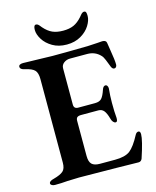

<svg xmlns="http://www.w3.org/2000/svg" viewBox="-123 -915 817 1004"><g transform="rotate(-15 285.5 -413.0)"><path d="M25 -9Q25 -22 51 -28Q88 -38 103 -51.5Q118 -65 118 -97V-550Q118 -583 104.5 -597.5Q91 -612 54 -620Q28 -625 28 -640Q28 -647 34.5 -650.5Q41 -654 52 -654Q82 -654 134 -652Q186 -650 211 -650Q291 -650 401 -652Q432 -653 454.5 -655Q477 -657 481 -657Q502 -657 504 -642L511 -597Q520 -545 520 -521Q520 -513 516 -508Q512 -503 506 -503Q496 -503 490 -517Q482 -538 474.5 -556.5Q467 -575 459 -583Q431 -613 388 -613H295Q276 -613 261.5 -602Q247 -591 247 -573V-377Q247 -354 270 -354H361Q386 -354 397.5 -367Q409 -380 419 -410Q425 -430 438 -430Q443 -430 447 -424.5Q451 -419 451 -410Q447 -370 447 -333Q447 -282 450 -252V-247Q450 -229 440 -229Q433 -229 426.5 -236.5Q420 -244 417 -257Q409 -286 398 -299.5Q387 -313 368 -313H275Q260 -313 253.5 -307.5Q247 -302 247 -289V-99Q247 -67 260.5 -54Q274 -41 304 -41H386Q440 -41 467 -61Q494 -82 524 -139Q531 -152 542 -152Q552 -151 552 -135Q552 -103 521 -10Q515 4 501 4L381 2Q253 0 180 0Q161 0 117 2Q84 5 49 5Q39 5 32 1Q25 -3 25 -9ZM156 -805Q156 -831 169 -831Q175 -831 180 -827Q185 -823 189.5 -817Q194 -811 196 -809Q218 -784 241.5 -773.5Q265 -763 299 -763Q333 -763 356.5 -773.5Q380 -784 402 -809Q404 -811 409 -817.5Q414 -824 419 -827.5Q424 -831 429 -831Q437 -831 439.5 -824.5Q442 -818 442 -805Q442 -781 425 -753.5Q408 -726 375.5 -707Q343 -688 299 -688Q255 -688 222.5 -707Q190 -726 173 -753.5Q156 -781 156 -805Z"/></g></svg>

Font: EB Garamond SemiBold
Style: Regular
Weight: 600
Designer: Georg Duffner and Octavio Pardo
Foundry: Georg Duffner
Version: Version 1.000